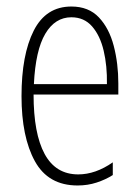

<svg xmlns="http://www.w3.org/2000/svg" viewBox="-20 -559 428 589"><path d="M199 -539Q252 -539 283.5 -505.5Q315 -472 329 -418Q343 -364 343 -303V-269H83Q83 -149 117 -86.5Q151 -24 220 -24Q273 -24 326 -61V-22Q304 -8 276.5 1Q249 10 218 10Q128 10 87 -64.5Q46 -139 46 -264Q46 -391 83.5 -465Q121 -539 199 -539ZM199 -506Q149 -506 119 -455.5Q89 -405 84 -301H308Q309 -357 298 -403.5Q287 -450 262.5 -478Q238 -506 199 -506Z"/></svg>

Font: Noto Sans Malayalam ExtraCondensed ExtraLight
Style: Regular
Weight: 200
Width: 2
Designer: Jelle Bosma - Monotype Design Team
Foundry: Monotype Imaging Inc.
Version: Version 2.104; ttfautohint (v1.8.4.7-5d5b)